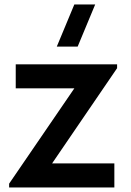

<svg xmlns="http://www.w3.org/2000/svg" viewBox="-20 -822 574 842"><path d="M20 0H481.5V-105.5H208.5L493.5 -523V-540H49V-434.5H306L20 -16.5ZM229 -617.5H320.5L397.5 -802.5H306Z"/></svg>

Font: Manrope
Style: Bold
Weight: 700
Designer: Mikhail Sharanda
Foundry: Mikhail Sharanda
Version: Version 4.505;FEAKit 1.0